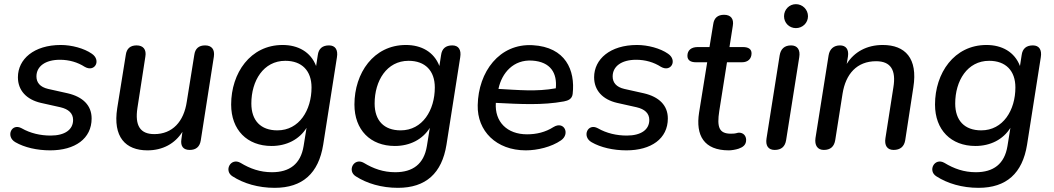

<svg xmlns="http://www.w3.org/2000/svg" viewBox="-20 -713 5060 922"><path d="M221 9C340 9 420 -47 420 -144C420 -207 378 -248 305 -265L211 -286C172 -295 155 -317 155 -346C155 -394 197 -426 268 -426C312 -426 353 -414 387 -392C436 -364 467 -424 421 -455C384 -481 324 -497 272 -497C143 -497 66 -429 66 -342C66 -279 107 -235 176 -219L270 -198C309 -189 331 -169 331 -137C331 -90 291 -62 223 -62C174 -62 126 -73 84 -97C35 -124 6 -57 54 -30C97 -5 158 9 221 9Z M688 9C761 9 820 -23 856 -80L851 -44C846 -10 861 7 891 7C921 7 939 -8 944 -38L1007 -441C1012 -475 997 -495 965 -495C935 -495 917 -480 913 -449L877 -225C863 -129 808 -69 721 -69C653 -69 627 -110 640 -195L678 -441C684 -475 668 -495 636 -495C606 -495 588 -480 584 -449L543 -194C521 -55 583 9 688 9Z M1299 189C1433 189 1510 119 1532 -18L1598 -438C1604 -474 1590 -495 1560 -495C1529 -495 1510 -480 1506 -448L1498 -396C1472 -464 1411 -497 1337 -497C1182 -497 1090 -362 1090 -211C1090 -89 1167 -12 1284 -12C1356 -12 1417 -43 1452 -99L1438 -12C1424 75 1370 114 1286 114C1229 114 1181 97 1135 69C1088 42 1053 107 1097 134C1150 168 1220 189 1299 189ZM1312 -87C1232 -87 1187 -134 1187 -216C1187 -325 1245 -421 1350 -421C1430 -421 1476 -373 1476 -293C1476 -184 1417 -87 1312 -87Z M1891 189C2025 189 2102 119 2124 -18L2190 -438C2196 -474 2182 -495 2152 -495C2121 -495 2102 -480 2098 -448L2090 -396C2064 -464 2003 -497 1929 -497C1774 -497 1682 -362 1682 -211C1682 -89 1759 -12 1876 -12C1948 -12 2009 -43 2044 -99L2030 -12C2016 75 1962 114 1878 114C1821 114 1773 97 1727 69C1680 42 1645 107 1689 134C1742 168 1812 189 1891 189ZM1904 -87C1824 -87 1779 -134 1779 -216C1779 -325 1837 -421 1942 -421C2022 -421 2068 -373 2068 -293C2068 -184 2009 -87 1904 -87Z M2505 9C2560 9 2628 -7 2674 -39C2719 -70 2689 -134 2638 -103C2599 -78 2556 -68 2511 -68C2415 -68 2355 -128 2361 -219C2480 -213 2585 -207 2688 -226C2708 -230 2727 -237 2730 -262C2743 -376 2696 -487 2538 -496C2378 -505 2277 -368 2274 -208C2271 -84 2363 9 2505 9ZM2374 -286V-288C2390 -362 2445 -428 2536 -422C2625 -416 2656 -361 2649 -289C2556 -272 2469 -281 2374 -286Z M2988 9C3107 9 3187 -47 3187 -144C3187 -207 3145 -248 3072 -265L2978 -286C2939 -295 2922 -317 2922 -346C2922 -394 2964 -426 3035 -426C3079 -426 3120 -414 3154 -392C3203 -364 3234 -424 3188 -455C3151 -481 3091 -497 3039 -497C2910 -497 2833 -429 2833 -342C2833 -279 2874 -235 2943 -219L3037 -198C3076 -189 3098 -169 3098 -137C3098 -90 3058 -62 2990 -62C2941 -62 2893 -73 2851 -97C2802 -124 2773 -57 2821 -30C2864 -5 2925 9 2988 9Z M3480 9C3492 9 3512 6 3527 1C3547 -6 3564 -17 3563 -43C3562 -61 3550 -76 3528 -76C3516 -75 3517 -71 3490 -71C3433 -71 3422 -102 3434 -180L3471 -414H3543C3572 -414 3589 -431 3589 -457C3589 -477 3574 -487 3548 -487H3483L3499 -589C3505 -623 3489 -642 3457 -642C3427 -642 3409 -627 3405 -597L3387 -487H3330C3300 -487 3281 -472 3281 -445C3281 -424 3296 -414 3322 -414H3376L3337 -172C3320 -63 3360 9 3480 9Z M3700 7C3732 7 3750 -9 3755 -40L3818 -438C3824 -474 3809 -495 3779 -495C3747 -495 3729 -478 3724 -447L3661 -49C3655 -13 3670 7 3700 7ZM3802 -578C3834 -578 3860 -603 3860 -635C3860 -667 3834 -693 3802 -693C3770 -693 3745 -667 3745 -635C3745 -603 3770 -578 3802 -578Z M3936 7C3968 7 3986 -9 3991 -41L4026 -263C4041 -358 4095 -419 4187 -419C4257 -419 4284 -377 4270 -293L4232 -50C4226 -14 4241 7 4271 7C4303 7 4322 -9 4327 -40L4366 -294C4388 -433 4327 -497 4219 -497C4143 -497 4082 -464 4046 -406L4052 -442C4057 -476 4042 -495 4014 -495C3984 -495 3964 -478 3959 -447L3896 -50C3891 -15 3906 7 3936 7Z M4679 189C4813 189 4890 119 4912 -18L4978 -438C4984 -474 4970 -495 4940 -495C4909 -495 4890 -480 4886 -448L4878 -396C4852 -464 4791 -497 4717 -497C4562 -497 4470 -362 4470 -211C4470 -89 4547 -12 4664 -12C4736 -12 4797 -43 4832 -99L4818 -12C4804 75 4750 114 4666 114C4609 114 4561 97 4515 69C4468 42 4433 107 4477 134C4530 168 4600 189 4679 189ZM4692 -87C4612 -87 4567 -134 4567 -216C4567 -325 4625 -421 4730 -421C4810 -421 4856 -373 4856 -293C4856 -184 4797 -87 4692 -87Z"/></svg>

Font: SN Pro Medium
Style: Italic
Weight: 400
Italic angle: -9°
Designer: Tobias Whetton
Foundry: Supernotes
Version: Version 1.001;Glyphs 3.2 (3249)